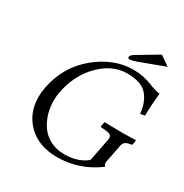

<svg xmlns="http://www.w3.org/2000/svg" viewBox="-187 -966 1080 1125"><g transform="rotate(30 353.0 -404.0)"><path d="M486.8 -658.2Q552.7 -658.2 609.4 -635.5Q666 -612.8 688 -612.8Q679.2 -520 679.2 -459L648.9 -453.1Q642.1 -529.3 602.1 -575.2Q562 -621.1 466.8 -621.1Q367.7 -621.1 284.9 -538.6Q202.1 -456.1 176.8 -327.1Q171.4 -297.9 171.4 -267.6Q171.4 -221.7 184.1 -179.7Q196.8 -137.7 221.4 -102.8Q246.1 -67.9 287.6 -46.9Q329.1 -25.9 381.8 -25.9Q473.6 -25.9 532.2 -74.2L562 -227.1Q563.5 -234.4 563.5 -239.7Q563.5 -254.9 552.7 -261Q542 -267.1 517.1 -269L493.2 -271Q485.4 -271 486.8 -278.8L492.2 -305.2L494.1 -307.1Q584 -305.2 615 -305.2Q646 -305.2 704.1 -307.1L706.1 -305.2L701.2 -278.8Q700.2 -272.9 690.9 -271Q667 -268.1 655.5 -259.5Q644 -251 640.1 -227.1L617.2 -110.8Q614.3 -95.7 627 -83Q503.9 9.8 353 9.8Q229.5 9.8 156.5 -61.5Q83.5 -132.8 83.5 -243.2Q83.5 -274.4 89.8 -307.1Q120.6 -465.3 238.3 -561.8Q356 -658.2 486.8 -658.2ZM436 -698.2Q423.8 -698.2 423.8 -709.2Q423.8 -720.2 444.8 -733.9L585.9 -817.9L650.9 -772.9L481.9 -710Q445.8 -698.2 436 -698.2Z"/></g></svg>

Font: Linux Libertine
Style: Italic
Weight: 400
Italic angle: -12°
Designer: Philipp H. Poll
Foundry: Philipp H. Poll
Version: Version 5.1.6 ; ttfautohint (v0.9)